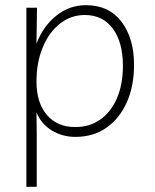

<svg xmlns="http://www.w3.org/2000/svg" viewBox="-20 -522 599 742"><path d="M82 200V-492H123L121 -353Q146 -420 197 -461Q248 -502 312 -502Q401 -502 449.5 -438Q498 -374 498 -272Q498 -189 470 -126.5Q442 -64 391.5 -28.5Q341 7 271 7Q221 7 180 -18Q139 -43 121 -88L122 0V200ZM271 -31Q326 -31 367.5 -60Q409 -89 432 -142.5Q455 -196 455 -267Q455 -359 416 -411.5Q377 -464 308 -464Q254 -464 211.5 -430.5Q169 -397 145 -338.5Q121 -280 121 -207Q121 -125 161 -78Q201 -31 271 -31Z"/></svg>

Font: Livvic ExtraLight
Style: Regular
Weight: 275
Designer: Jacques Le Bailly, Baron von Fonthausen
Version: Version 1.001; ttfautohint (v1.8.2)